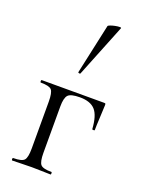

<svg xmlns="http://www.w3.org/2000/svg" viewBox="-139 -798 651 865"><g transform="rotate(20 186.0 -365.5)"><path d="M331.2 -386Q337.4 -386 338.4 -384.5Q339.4 -383 339.4 -377Q338.4 -347 336.4 -311.5Q334.4 -276 334.4 -256Q334.4 -254 328.5 -254Q322.6 -254 322.4 -256Q318.4 -320.2 295.2 -346.1Q272 -372 221.6 -372Q177.6 -372 164.8 -357.8Q152 -343.6 152 -303V-81Q152 -38 163.2 -25Q174.4 -12 215.6 -12Q217.6 -12 217.6 -6Q217.6 0 215.6 0Q196.2 0 172.7 -1Q149.2 -2 125.4 -2Q99.7 -2 75.6 -1Q51.5 0 32 0Q29 0 29 -6Q29 -12 32 -12Q73.4 -12 84.6 -25Q95.8 -38 95.8 -81V-305Q95.8 -349 84.6 -361.5Q73.4 -374 33 -374Q30 -374 30 -380Q30 -386 33 -386ZM186.6 -474Q185.6 -471 180.1 -472.5Q174.6 -474 175.6 -476L227.8 -716Q229 -719 238.5 -722.5Q248 -726 260.3 -728.5Q272.6 -731 281.4 -731Q290.2 -731 288.1 -727Z"/></g></svg>

Font: Cormorant Garamond Light
Style: Regular
Weight: 300
Designer: Christian Thalmann (Catharsis Fonts)
Foundry: Catharsis Fonts
Version: Version 4.001